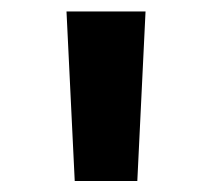

<svg xmlns="http://www.w3.org/2000/svg" viewBox="-20 -748 379 343"><path d="M98.8 -727.5H240L225.3 -424.6H113.5Z"/></svg>

Font: Raveo Variable
Style: Regular
Weight: 400
Designer: Jakub Foglar, Rasmus Andersson (Inter)
Foundry: Jakubfoglar.com
Version: Version 1.000;Glyphs 3.2.3 (3260)